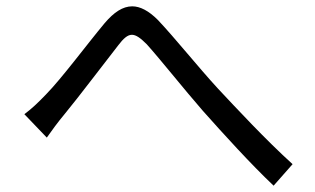

<svg xmlns="http://www.w3.org/2000/svg" viewBox="-20 -627 996 607"><path d="M57 -266 128 -192C142 -212 163 -241 184 -266C231 -323 310 -428 354 -484C370 -505 383 -517 397 -517C410 -517 424 -507 444 -487C488 -438 560 -347 621 -277C686 -204 773 -108 845 -40L905 -108C820 -185 728 -284 669 -347C609 -412 533 -507 479 -564C450 -593 423 -607 398 -607C368 -607 340 -588 311 -554C255 -487 176 -380 125 -328C100 -302 80 -283 57 -266Z"/></svg>

Font: Kinto Sans
Style: Regular
Weight: 400
Designer: Authors: Ryoko NISHIZUKA  (kana & ideographs); Paul D. Hunt (Latin, Greek & Cyrillic); Wenlong ZHANG  (bopomofo); Sandol
Foundry: Adobe Systems Incorporated, ookami Inc.
Version: Version 0.001